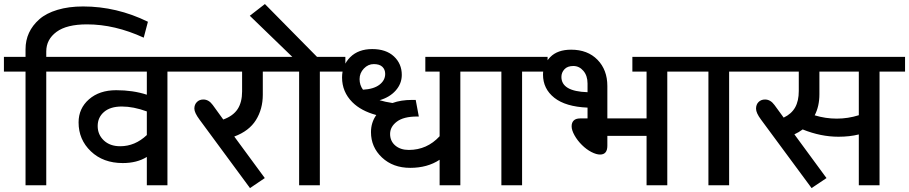

<svg xmlns="http://www.w3.org/2000/svg" viewBox="-35 -936 4593 970"><path d="M94 0V-574.3H-15.2V-648.6H94V-687.1Q94 -777 163.8 -838.7Q198.2 -869.1 255.1 -886.2Q311.9 -903.4 384.7 -903.4Q554.6 -903.4 712.3 -826.1L691.1 -745.7Q545 -812.9 404.4 -812.9Q301.8 -812.9 250.3 -774.8Q198.7 -736.6 198.7 -675.9V-648.6H327.6V-574.3H198.7V0Z M572.3 -197.2Q647.1 -197.2 706.8 -253.8V-373.1Q639 -397.9 580.6 -397.9Q522.2 -397.9 490.4 -370.3Q458.5 -342.8 458.5 -299.3Q458.5 -255.8 489.6 -226.5Q520.7 -197.2 572.3 -197.2ZM706.8 0V-143.1Q656.7 -112.2 585.4 -112.2Q486.3 -112.2 424.2 -171.4Q362 -230.5 362 -317.5Q362 -388.3 414.6 -434.3Q467.1 -480.3 552.1 -480.3Q637 -480.3 706.8 -457.5V-574.3H297.3V-648.6H939.8V-574.3H810.9V0Z M972.7 -332.2Q946.9 -367 946.9 -387.3Q946.9 -407.5 959.6 -420.4Q972.2 -433.3 992.4 -433.3Q1019.7 -433.3 1039.9 -405.5L1093 -332.2Q1143.1 -350.4 1165.6 -385Q1188.1 -419.6 1188.1 -474.2V-574.3H909.5V-648.6H1397.4V-574.3H1292.7V-457.5Q1292.7 -385.2 1258.1 -329.6Q1223.5 -274 1148.6 -246.2L1302.8 -36.4L1228 14.2Z M1476.2 0V-574.3H1367V-648.6H1441.9L1227 -856.4L1303.3 -915.6L1566.7 -648.6H1709.8V-574.3H1580.9V0Z M1798.8 -482.8Q1853.4 -485.8 1882.2 -508.1Q1911 -530.3 1911 -562.7Q1911 -584.9 1896.6 -598.6Q1882.2 -612.2 1853.4 -612.2Q1824.6 -612.2 1803.1 -589.5Q1781.6 -566.7 1781.6 -536.4Q1781.6 -506.1 1798.8 -482.8ZM2186 0V-128.9Q2124.4 -88 2037.4 -88Q1950.5 -88 1894.8 -140.3Q1839.2 -192.6 1839.2 -268.5Q1839.2 -317 1866 -354.9Q1789.2 -375.6 1745.2 -419.6Q1693.1 -471.7 1693.1 -544.5Q1693.1 -606.2 1734.3 -647.1Q1775.5 -688.1 1845.6 -688.1Q1915.6 -688.1 1955.3 -650.9Q1994.9 -613.8 1994.9 -557.6Q1994.9 -513.7 1964.4 -479Q1933.8 -444.4 1882.7 -429.7Q1910.5 -421.1 1947.9 -415.6Q1990.4 -431.2 2046.5 -431.2H2065.2L2080.9 -347.3H2071.8Q2004 -347.3 1969.9 -321.5Q1935.8 -295.8 1935.8 -259.4Q1935.8 -223 1962.1 -200.7Q1988.4 -178.5 2030.3 -178.5Q2122.3 -178.5 2186 -247.7V-574.3H2113.8V-648.6H2419.1V-574.3H2290.7V0Z M2498 0V-574.3H2388.8V-648.6H2731.5V-574.3H2602.6V0Z M3231.5 0V-249.7H3033.4V-199.7Q3033.4 -155.2 2996.5 -155.2Q2977.8 -155.2 2952.7 -168.1Q2927.7 -181 2905 -203.5Q2882.2 -226 2867.5 -252.3Q2852.9 -278.6 2852.9 -297.8Q2852.9 -317 2863.8 -327.4Q2874.6 -337.7 2895.9 -337.7H2933.3V-392.3Q2822.5 -396.9 2765.4 -442.1Q2708.3 -487.4 2708.3 -559.2Q2708.3 -610.2 2744.9 -647.6Q2781.6 -685 2850.4 -685Q2933.8 -685 2983.6 -634Q3033.4 -582.9 3033.4 -501.5V-337.7H3231.5V-574.3H3159.8V-648.6H3465.1V-574.3H3336.2V0ZM2801.3 -547.5Q2801.3 -474.2 2933.3 -470.2V-514.2Q2933.3 -553.6 2912.3 -578.1Q2891.3 -602.6 2861.5 -602.6Q2831.6 -602.6 2816.5 -585.9Q2801.3 -569.3 2801.3 -547.5Z M3544 0V-574.3H3434.8V-648.6H3777.6V-574.3H3648.6V0Z M3809.4 -332.2Q3784.6 -365.5 3784.6 -386.8Q3784.6 -408 3797.3 -420.6Q3809.9 -433.3 3830.1 -433.3Q3857.4 -433.3 3877.7 -405.5L3924.2 -341.8Q3963.6 -360.5 3982.1 -393.3Q4000.5 -426.2 4000.5 -476.2V-574.3H3747.2V-648.6H4537.4V-574.3H4408.5V0H4303.8V-256.8Q4257.3 -245.2 4201.2 -245.2Q4111.2 -245.2 4020.2 -282.1Q4000.5 -267.4 3978.3 -257.3L4140.5 -36.4L4065.2 14.2ZM4080.9 -353.4Q4135.5 -336.7 4192.4 -336.7Q4249.2 -336.7 4303.8 -353.9V-574.3H4104.7V-459.6Q4104.7 -399.4 4080.9 -353.4Z"/></svg>

Font: Khula Semibold
Style: Regular
Weight: 600
Designer: Erin McLaughlin, Steve Matteson
Version: Version 1.000;PS 1.0;hotconv 1.0.72;makeotf.lib2.5.5900; ttf